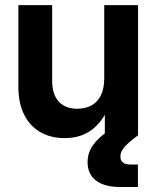

<svg xmlns="http://www.w3.org/2000/svg" viewBox="-20 -536 619 760"><path d="M235.4 10.7Q181.2 10.7 139.9 -12.9Q98.6 -36.6 75.7 -82Q52.7 -127.4 52.7 -192.9V-515.6H186.5V-216.3Q186.5 -162.1 212.6 -133.8Q238.8 -105.5 285.6 -105.5Q316.9 -105.5 341.1 -118.2Q365.2 -130.9 378.9 -157.7Q392.6 -184.6 392.6 -226.6V-515.6H526.4V0H395V-132.8H418.9Q394.5 -64.5 349.4 -26.9Q304.2 10.7 235.4 10.7ZM454.1 204.1Q394 204.1 360.4 179Q326.7 153.8 326.7 106Q326.7 69.3 347.7 39.1Q368.7 8.8 413.1 -21L525.9 0Q486.3 29.3 471.4 47.4Q456.5 65.4 456.5 83.5Q456.5 99.1 466.6 107.2Q476.6 115.2 497.1 115.2Q503.9 115.2 511.7 115.2Q519.5 115.2 525.9 115.2V204.1Q510.3 204.1 490.2 204.1Q470.2 204.1 454.1 204.1Z"/></svg>

Font: Inter Cardless Display
Style: Bold
Weight: 700
Designer: Rasmus Andersson
Foundry: rsms
Version: Version 4.001;git-9221beed3